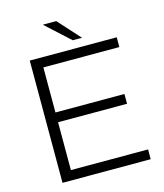

<svg xmlns="http://www.w3.org/2000/svg" viewBox="-126 -967 908 1062"><g transform="rotate(-15 327.5 -436.5)"><path d="M99 0V-700H597V-644H162V-386H557V-330H162V-56H604V0ZM411 -747H358L220 -873H297Z"/></g></svg>

Font: REM ExtraLight
Style: Regular
Weight: 250
Designer: Octavio Pardo
Foundry: Ashler Design
Version: Version 1.005;gftools[0.9.28]